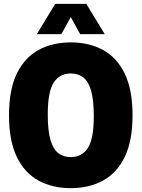

<svg xmlns="http://www.w3.org/2000/svg" viewBox="-20 -971 738 1001"><path d="M349 10Q254 10 181.5 -29.2Q109 -68.5 68 -152.2Q27 -236 27 -370Q27 -504 68 -587.8Q109 -671.5 181.5 -710.8Q254 -750 349 -750Q444 -750 516.5 -710.8Q589 -671.5 630 -587.8Q671 -504 671 -370Q671 -236 630 -152.2Q589 -68.5 516.5 -29.2Q444 10 349 10ZM349 -152Q407 -152 438 -199.5Q469 -247 469 -366Q469 -449.5 455 -498Q441 -546.5 414.2 -567.2Q387.5 -588 349 -588Q291.5 -588 260.2 -540.8Q229 -493.5 229 -374Q229 -290.5 243 -242Q257 -193.5 283.8 -172.8Q310.5 -152 349 -152ZM172 -793 268 -951H430L526 -793H398L349 -882L300 -793Z"/></svg>

Font: Encode Sans Condensed Condensed Black
Style: Regular
Weight: 900
Width: 3
Designer: Multiple Designers
Foundry: Impallari Type
Version: Version 3.000; ttfautohint (v1.8.3) -l 8 -r 50 -G 200 -x 14 